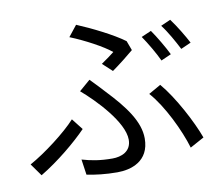

<svg xmlns="http://www.w3.org/2000/svg" viewBox="-85 -869 1170 1010"><g transform="rotate(-10 500.0 -364.0)"><path d="M481 -539 532 -492C569 -518 626 -563 649 -583L630 -634C571 -678 460 -733 383 -765L337 -707C414 -676 508 -626 551 -590C536 -578 508 -557 481 -539ZM875 -705 823 -682C852 -645 884 -587 906 -544L960 -568C941 -605 903 -668 875 -705ZM765 -665 712 -642C739 -603 774 -543 793 -502L847 -526C827 -567 791 -628 765 -665ZM288 -62 300 21C345 30 399 37 463 37C535 37 635 9 635 -114C635 -204 569 -292 475 -391C452 -416 427 -443 402 -468L343 -417C417 -354 551 -216 551 -122C551 -58 496 -39 450 -39C387 -39 339 -47 288 -62ZM865 -24 940 -65C908 -153 833 -296 764 -377L699 -340C768 -263 837 -119 865 -24ZM322 -219 275 -279C219 -217 102 -128 20 -83L67 -17C164 -75 264 -159 322 -219Z"/></g></svg>

Font: DAIFUKU Sans JP
Style: Regular
Weight: 400
Designer: Original font ‘Source Han Sans JP’ : Ryoko NISHIZUKA  (kana, bopomofo & ideographs); Paul D. Hunt (Latin, Greek & Cyrill
Foundry: Daifuku
Version: Version 1.001